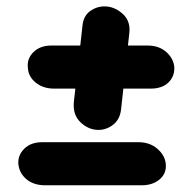

<svg xmlns="http://www.w3.org/2000/svg" viewBox="-20 -654 584 586"><path d="M374.5 -551.5 370.5 -515H430.5Q465.5 -515 487.8 -495Q510 -475 512 -448.5Q513 -420.5 493.8 -402Q474.5 -383.5 439.5 -383.5H356.5L349.5 -320Q346 -289.5 325.5 -273.5Q305 -257.5 280.5 -257.5Q250.5 -257.5 226 -280.5Q201.5 -303.5 205.5 -343.5L210 -383.5H145.5Q111.5 -383.5 88.8 -402Q66 -420.5 65 -448.5Q62 -475 82.2 -495Q102.5 -515 136.5 -515H225L231.5 -573.5Q234 -604.5 254.2 -619.5Q274.5 -634.5 299 -634.5Q329 -634.5 354.2 -612Q379.5 -589.5 374.5 -551.5ZM36 -153.5Q34 -180 54 -200Q74 -220 109 -220H403Q437 -220 460.2 -200Q483.5 -180 486 -153.5Q488.5 -124.5 467.2 -106.5Q446 -88.5 412 -88.5H118Q83 -88.5 61 -106.8Q39 -125 36 -153.5Z"/></svg>

Font: Edu NSW ACT Cursive
Style: Regular
Weight: 400
Designer: Tina and Corey Anderson, Eben Sorkin, Mirko Velimirovic
Foundry: Sorkin Type Co.
Version: Version 2.000